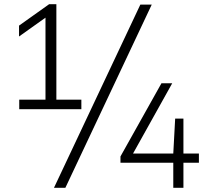

<svg xmlns="http://www.w3.org/2000/svg" viewBox="-20 -830 983 918"><path d="M197.5 -319V-771.5L215 -758L71 -655.5V-707.5L215 -810H249.5V-319ZM72 -308V-353.5H369V-308ZM238 68 651 -808H705.5L292.5 68ZM556 -52V-82L752 -432H803.5L608 -81.5L600 -96H931V-52ZM808.5 68V-96L817.5 -263H857V68Z"/></svg>

Font: Encode Sans SemiExpanded Light
Style: Regular
Weight: 300
Width: 6
Designer: Multiple Designers
Foundry: Impallari Type
Version: Version 3.002